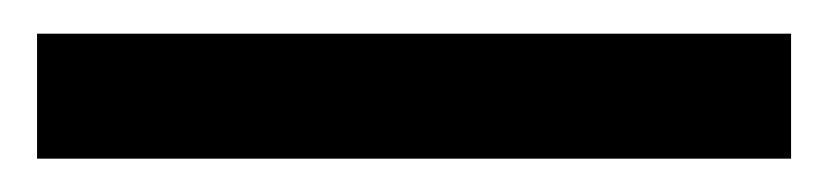

<svg xmlns="http://www.w3.org/2000/svg" viewBox="-20 -20 491 114"><path d="M449.7 0V74.2H2V0Z"/></svg>

Font: Vazirmatn RD FD
Style: Regular
Weight: 400
Designer: Saber Rastikerdar
Foundry: Saber Rastikerdar
Version: Version 33.003